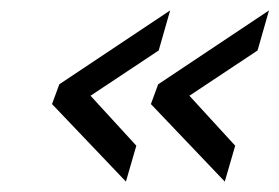

<svg xmlns="http://www.w3.org/2000/svg" viewBox="-20 -429 537 369"><path d="M94 -267 80 -229 222 -80 242 -149 154 -245 285 -332 307 -409ZM284 -267 270 -229 412 -80 432 -149 344 -245 475 -332 497 -409Z"/></svg>

Font: RazerF5
Style: Italic
Weight: 400
Foundry: Razer Inc.
Version: Version 2